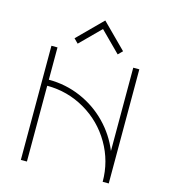

<svg xmlns="http://www.w3.org/2000/svg" viewBox="-131 -1027 1002 1131"><g transform="rotate(15 370.0 -461.0)"><path d="M102 0V-696H139V-499Q242 -499 334 -459.5Q426 -420 495 -349.5Q564 -279 601 -188V-696H638V0H601Q601 -125 539 -231.5Q477 -338 370.5 -400Q264 -462 139 -462V0ZM222 -774 370 -922 518 -774 492 -748 370 -870 248 -748Z"/></g></svg>

Font: Major Mono Display
Style: Regular
Weight: 400
Designer: Emre Parlak
Foundry: Emre Parlak
Version: Version 2.000; ttfautohint (v1.8) -l 8 -r 50 -G 200 -x 14 -D